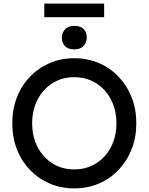

<svg xmlns="http://www.w3.org/2000/svg" viewBox="-20 -1032 822 1062"><path d="M391 10Q317 10 254.5 -17Q192 -44 145.5 -92.5Q99 -141 73.5 -206.5Q48 -272 48 -350Q48 -428 73.5 -493.5Q99 -559 145.5 -607.5Q192 -656 254.5 -683Q317 -710 391 -710Q465 -710 527.5 -683Q590 -656 636.5 -607Q683 -558 708.5 -492.5Q734 -427 734 -350Q734 -273 708.5 -207.5Q683 -142 636.5 -93Q590 -44 527.5 -17Q465 10 391 10ZM391 -95Q458 -95 511 -128Q564 -161 594 -219Q624 -277 624 -350Q624 -423 594 -481Q564 -539 511 -572Q458 -605 391 -605Q323 -605 270.5 -572Q218 -539 188 -481.5Q158 -424 158 -350Q158 -276 188 -218.5Q218 -161 270.5 -128Q323 -95 391 -95ZM391 -759Q356 -759 339 -777Q322 -795 322 -824Q322 -849 339 -869Q356 -889 391 -889Q426 -889 443 -871Q460 -853 460 -824Q460 -799 443 -779Q426 -759 391 -759ZM225 -937V-1012H556V-937Z"/></svg>

Font: Lexend Deca
Style: Regular
Weight: 400
Designer: Bonnie Shaver-Troup, Thomas Jockin
Foundry: Lexend
Version: Version 1.008; ttfautohint (v1.8.4.7-5d5b)